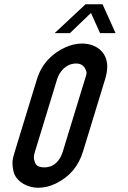

<svg xmlns="http://www.w3.org/2000/svg" viewBox="-20 -878 603 904"><path d="M365.2 -673C339.9 -673 313.7 -666.8 286.6 -654.5C223.5 -625.8 175.3 -575.2 153.9 -505L49.9 -165C39.3 -130.2 34.7 -114.3 43.2 -72.5C52.2 -27.6 103.9 6 160.7 6C188 6 215.4 -0.7 242.8 -14C307.9 -45.7 349.6 -95.2 370.9 -165L474.9 -505C481.4 -526.3 484.8 -546 484.9 -564C485.6 -631.2 434.2 -673 365.2 -673ZM382.3 -552C391.5 -533.9 386.8 -527.6 379.9 -505L275.9 -165C264.4 -127.2 238.6 -90 189 -90C165.7 -90 151.3 -96.8 145.8 -110.5C136.4 -133.9 139 -145.4 144.9 -165L248.9 -505C259.8 -540.7 291 -579 338.5 -579C359.8 -579 374.4 -570 382.3 -552ZM408.3 -817 451.2 -722H524.2L462.8 -858H382.8L237.2 -722H309.2Z"/></svg>

Font: Din Kursivschrift
Style: Eng
Weight: 400
Version: Version 1.089